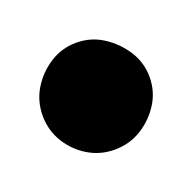

<svg xmlns="http://www.w3.org/2000/svg" viewBox="-55 -326 211 211"><g transform="rotate(-20 50.5 -220.5)"><path d="M-12 -220Q-12 -203 -3.5 -189Q5 -175 19 -166.5Q33 -158 50 -158Q67 -158 81 -166.5Q95 -175 104 -189Q113 -203 113 -220Q113 -237 104 -251Q95 -265 81 -274Q67 -283 50 -283Q33 -283 19 -274Q5 -265 -3.5 -251Q-12 -237 -12 -220Z"/></g></svg>

Font: Linefont Medium
Style: Regular
Weight: 500
Monospace: yes
Version: Version 3.002;gftools[0.9.33]